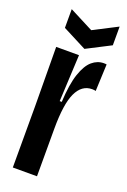

<svg xmlns="http://www.w3.org/2000/svg" viewBox="-137 -744 525 791"><g transform="rotate(20 125.5 -348.0)"><path d="M29 0V-269L27 -528H127L117 -323H126Q130 -402 145.5 -447.5Q161 -493 184 -512.5Q207 -532 235 -532Q243 -532 247 -531L242 -413Q236 -415 226 -415Q181 -415 158 -366Q135 -317 135 -208V0ZM34 -696 139 -642 244 -696V-614L139 -560L34 -614Z"/></g></svg>

Font: Bricolage Grotesque 96pt Condensed Medium
Style: Regular
Weight: 500
Width: 3
Designer: Mathieu Triay
Foundry: Atelier Triay
Version: Version 1.001; ttfautohint (v1.8.4.7-5d5b);gftools[0.9.33.de